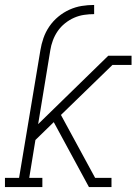

<svg xmlns="http://www.w3.org/2000/svg" viewBox="-22 -755 551 775"><path d="M-2 0V-37H55L141 -552Q145 -577 153.5 -601.5Q162 -626 177 -648Q192 -670 213 -687.5Q234 -705 258.5 -716Q283 -727 308 -731Q333 -735 358 -735V-698Q338 -698 317.5 -695Q297 -692 277.5 -683.5Q258 -675 240.5 -661Q223 -647 211 -629.5Q199 -612 191.5 -592Q184 -572 181 -552L132 -254L415 -530H509V-493H432L224 -291L362 -37H428V0H337L247 -166L195 -262L121 -190L96 -37H149V0Z"/></svg>

Font: Iosevka Slab XLtObl
Style: Regular
Weight: 200
Italic angle: -9°
Monospace: yes
Designer: Belleve Invis
Foundry: Belleve Invis
Version: Version 11.1.1; ttfautohint (v1.8.3)